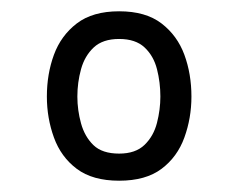

<svg xmlns="http://www.w3.org/2000/svg" viewBox="-20 -733 422 340"><path d="M191 -413Q144 -413 116 -434Q88 -455 75.5 -489.5Q63 -524 63 -562Q63 -602 75.5 -636Q88 -670 116 -691.5Q144 -713 191 -713Q238 -713 266 -691.5Q294 -670 306.5 -636Q319 -602 319 -562Q319 -524 306.5 -489.5Q294 -455 266 -434Q238 -413 191 -413ZM191 -461Q220 -461 236 -476.5Q252 -492 258 -515.5Q264 -539 264 -562Q264 -587 258 -610.5Q252 -634 236 -649Q220 -664 191 -664Q162 -664 146 -649Q130 -634 123.5 -610.5Q117 -587 117 -562Q117 -538 123.5 -514.5Q130 -491 145.5 -476Q161 -461 191 -461Z"/></svg>

Font: Onest Light
Style: Regular
Weight: 300
Designer: Dmitri Voloshin, Andrey Kudryavtsev
Foundry: Dmitri Voloshin, Andrey Kudryavtsev
Version: Version 1.000;gftools[0.9.33]